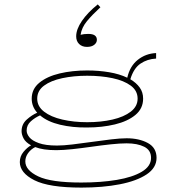

<svg xmlns="http://www.w3.org/2000/svg" viewBox="-20 -687 796 872"><path d="M350 165Q202 165 136 131.5Q70 98 70 49Q70 23 86.5 3Q103 -17 121 -27Q96 -41 87 -58.5Q78 -76 78 -91Q78 -123 101.5 -144Q125 -165 149 -175Q124 -203 124 -239Q124 -283 159 -311.5Q194 -340 251 -353.5Q308 -367 376 -367Q428 -367 475.5 -359Q523 -351 558 -334Q570 -387 606 -415.5Q642 -444 689 -446V-421Q649 -419 618 -398Q587 -377 572 -327Q599 -311 614.5 -289.5Q630 -268 630 -239Q630 -194 595 -165Q560 -136 502 -122Q444 -108 376 -108Q310 -107 253 -120.5Q196 -134 162 -163Q139 -153 120 -136Q101 -119 101 -94Q101 -79 113.5 -63.5Q126 -48 156.5 -37Q187 -26 239 -26Q268 -26 309.5 -31Q351 -36 397 -42.5Q443 -49 485 -54Q527 -59 555 -59Q612 -59 651.5 -37.5Q691 -16 691 30Q691 75 646 105Q601 135 524 150Q447 165 350 165ZM376 -132Q439 -132 491 -144Q543 -156 574 -180Q605 -204 605 -239Q605 -275 574 -298Q543 -321 491 -332Q439 -343 376 -343Q315 -343 263 -332Q211 -321 180 -298Q149 -275 149 -239Q149 -204 180 -180Q211 -156 263 -144Q315 -132 376 -132ZM95 46Q95 86 153.5 114Q212 142 349 142Q439 142 510.5 130Q582 118 624 93Q666 68 666 30Q666 -5 635 -20.5Q604 -36 555 -36Q525 -36 483 -31.5Q441 -27 395.5 -20.5Q350 -14 308 -9.5Q266 -5 236 -5Q205 -5 181.5 -8.5Q158 -12 140 -19Q120 -9 107.5 8.5Q95 26 95 46ZM326 -522Q326 -554 352 -592Q378 -630 424 -667L436 -654Q399 -620 375 -591Q351 -562 346 -529Q361 -533 381 -533Q420 -533 420 -506Q420 -493 408 -483.5Q396 -474 375 -474Q353 -474 339.5 -487Q326 -500 326 -522Z"/></svg>

Font: Padyakke Expanded One
Style: Regular
Weight: 400
Designer: James Puckett
Foundry: Dunwich Type Founders
Version: Version 1.500; ttfautohint (v1.8.4.7-5d5b)